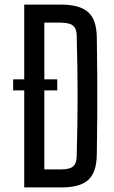

<svg xmlns="http://www.w3.org/2000/svg" viewBox="-20 -820 497 840"><path d="M37.5 -473H230.5V-424.5H37.5ZM86 0V-800H244.5Q328.5 -800 365.5 -767Q402.5 -734 403.5 -658Q405 -566 405.5 -483Q406 -400 405.5 -317.2Q405 -234.5 403.5 -142.5Q402.5 -66.5 366.5 -33.2Q330.5 0 249.5 0ZM174 -79H249.5Q285 -79 300 -92Q315 -105 315.5 -135Q317.5 -209 318.5 -273.8Q319.5 -338.5 319.5 -400.2Q319.5 -462 318.5 -527Q317.5 -592 315.5 -666Q315 -695.5 299 -708.2Q283 -721 244.5 -721H174Z"/></svg>

Font: Big Shoulders Text Thin Medium
Style: Regular
Weight: 500
Version: Version 2.002